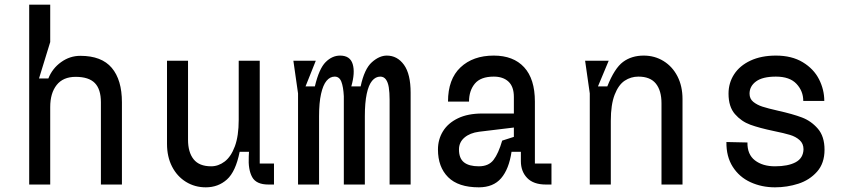

<svg xmlns="http://www.w3.org/2000/svg" viewBox="-20 -790 3640 822"><path d="M195 -770V-610L147 -454H187Q204 -497 241.5 -524Q279 -551 324 -551Q415 -551 458.5 -499.5Q502 -448 502 -352V0H412V-352Q412 -408 386 -434.5Q360 -461 304 -461Q250 -461 222.5 -426Q195 -391 195 -332V0H105V-770Z M695 -174V-530H785V-192Q785 -138 809 -108Q833 -78 884 -78Q915 -78 942 -98.5Q969 -119 985.5 -163.5Q1002 -208 1002 -277V-530H1092V-90H1153V0H1129Q1077 0 1059.5 -32Q1042 -64 1045 -120L1046 -140H1006Q989 -55 951.5 -21.5Q914 12 861 12Q814 12 776 -11.5Q738 -35 716.5 -77Q695 -119 695 -174Z M1332 -530 1288 -420H1328Q1346 -496 1374 -524Q1402 -552 1436 -552Q1479 -552 1490 -515.5Q1501 -479 1484 -420H1524Q1540 -495 1572 -523.5Q1604 -552 1636 -552Q1681 -552 1709.5 -512.5Q1738 -473 1738 -393V0H1648V-363Q1648 -394 1644.5 -416Q1641 -438 1632 -450Q1623 -462 1608 -462Q1588 -462 1573 -444Q1558 -426 1550 -388Q1542 -350 1542 -293V0H1452V-363V-378Q1450 -418 1441.5 -440Q1433 -462 1413 -462Q1393 -462 1378 -444Q1363 -426 1354.5 -388Q1346 -350 1346 -293V0H1256V-390L1236 -530Z M2341 0H2317Q2264 0 2237 -28Q2210 -56 2210 -100V-140H2170Q2159 -66 2125.5 -27Q2092 12 2030 12Q1942 12 1898.5 -31.5Q1855 -75 1855 -150Q1855 -193 1876.5 -228Q1898 -263 1940.5 -283.5Q1983 -304 2044 -304H2180V-375Q2180 -419 2157 -440.5Q2134 -462 2094 -462Q2038 -462 2013 -432Q1988 -402 1988 -355H1898Q1898 -451 1951.5 -501.5Q2005 -552 2094 -552Q2178 -552 2224 -502Q2270 -452 2270 -355V-90H2341ZM2130 -188 2180 -204V-244L2031 -226Q1992 -221 1968.5 -201Q1945 -181 1945 -150Q1945 -112 1966.5 -95Q1988 -78 2030 -78Q2072 -78 2093 -105.5Q2114 -133 2130 -188Z M2586 -530 2540 -420H2580Q2611 -498 2647.5 -525Q2684 -552 2736 -552Q2783 -552 2821 -528.5Q2859 -505 2880.5 -463Q2902 -421 2902 -366V0H2812V-348Q2812 -402 2788 -432Q2764 -462 2713 -462Q2681 -462 2654.5 -444.5Q2628 -427 2611.5 -384.5Q2595 -342 2595 -273V0H2505V-390L2485 -530Z M3298 -78Q3354 -78 3386.5 -95.5Q3419 -113 3420 -151Q3420 -175 3403.5 -190Q3387 -205 3362 -212.5Q3337 -220 3293 -229Q3231 -242 3192.5 -256Q3154 -270 3126.5 -301.5Q3099 -333 3099 -389Q3099 -435 3123 -472Q3147 -509 3193 -530.5Q3239 -552 3302 -552Q3370 -552 3417 -523.5Q3464 -495 3486.5 -450.5Q3509 -406 3509 -358H3419Q3419 -400 3390 -431Q3361 -462 3302 -462Q3245 -462 3217 -441.5Q3189 -421 3189 -389Q3189 -367 3205 -354Q3221 -341 3244 -333.5Q3267 -326 3311 -316Q3374 -302 3413.5 -287Q3453 -272 3481.5 -239Q3510 -206 3510 -149Q3510 -91 3478 -55Q3446 -19 3398 -3.5Q3350 12 3298 12Q3241 12 3193 -10Q3145 -32 3117 -76Q3089 -120 3090 -182L3180 -180Q3179 -129 3212 -103.5Q3245 -78 3298 -78Z"/></svg>

Font: Fliege Mono Thin
Style: Regular
Weight: 100
Version: Version 0.020;Glyphs 3.3 (3306)